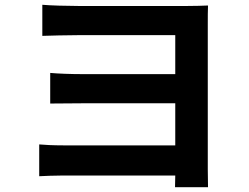

<svg xmlns="http://www.w3.org/2000/svg" viewBox="-20 -746 1040 803"><path d="M144 -142V-9C165 -10 210 -12 246 -12H713L712 37H850C850 18 849 -17 849 -38C849 -135 849 -593 849 -642C849 -670 849 -707 850 -723C831 -722 793 -721 763 -721C661 -721 409 -721 308 -721C262 -721 190 -723 157 -726V-596C188 -597 262 -599 308 -599C409 -599 664 -599 713 -599V-436H322C276 -436 223 -438 190 -441V-313C218 -313 276 -314 323 -314H713V-138H247C202 -138 164 -140 144 -142Z"/></svg>

Font: Noto Sans CJK TC
Style: Bold
Weight: 700
Designer: Ryoko NISHIZUKA 西塚涼子 (kana, bopomofo & ideographs); Paul D. Hunt (Latin, Greek & Cyrillic); Sandoll Communications 산돌커뮤니
Foundry: Adobe
Version: Version 2.004;hotconv 1.0.118;makeotfexe 2.5.65603